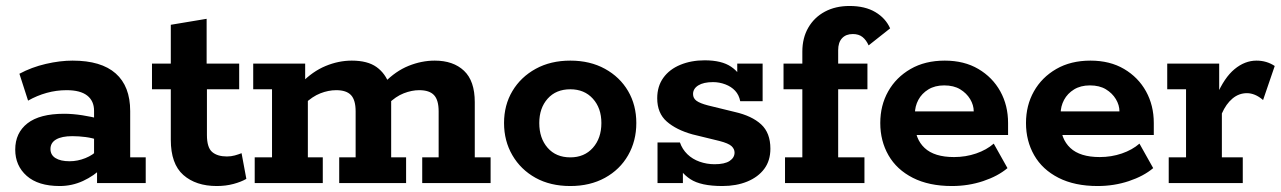

<svg xmlns="http://www.w3.org/2000/svg" viewBox="-20 -613 4290 643"><path d="M180 10Q108 10 69.5 -24Q31 -58 31 -112Q31 -168 72 -200Q113 -232 195 -232Q223 -232 255.5 -227Q288 -222 312 -215L295 -203V-242Q295 -275 272 -293Q249 -311 203 -311Q169 -311 136.5 -302Q104 -293 74 -276L45 -366Q86 -388 133.5 -399Q181 -410 223 -410Q319 -410 367.5 -367Q416 -324 416 -241V-86H468V0H305V-66L323 -52Q295 -24 258 -7Q221 10 180 10ZM213 -73Q240 -73 266 -83.5Q292 -94 306 -110L295 -78V-171L312 -143Q290 -151 267 -154Q244 -157 222 -157Q187 -157 168 -146Q149 -135 149 -114Q149 -94 166 -83.5Q183 -73 213 -73Z M706 10Q636 10 594 -27Q552 -64 552 -145V-314H489V-400H552V-530L672 -550V-400H781V-314H673V-161Q673 -119 690.5 -104Q708 -89 740 -89Q754 -89 766.5 -92.5Q779 -96 789 -100L805 -14Q788 -4 762 3Q736 10 706 10Z M833 0V-86H891V-314H828V-400H1002V-337L989 -335Q1027 -374 1070.5 -392Q1114 -410 1158 -410Q1211 -410 1241 -388.5Q1271 -367 1284 -329L1267 -336Q1305 -375 1348.5 -392.5Q1392 -410 1436 -410Q1498 -410 1534 -376Q1570 -342 1570 -271V-86H1623V0H1394V-86H1449V-240Q1449 -278 1433.5 -294.5Q1418 -311 1384 -311Q1359 -311 1332 -300.5Q1305 -290 1280 -265L1286 -316Q1288 -305 1289 -291Q1290 -277 1290 -271V-86H1340V0H1116V-86H1171V-240Q1171 -278 1155.5 -294.5Q1140 -311 1106 -311Q1080 -311 1053 -300.5Q1026 -290 1000 -265L1011 -296V-86H1061V0Z M1890 10Q1823 10 1773.5 -17.5Q1724 -45 1696 -93Q1668 -141 1668 -201Q1668 -261 1696 -308Q1724 -355 1774 -382.5Q1824 -410 1890 -410Q1956 -410 2006 -382.5Q2056 -355 2083.5 -308Q2111 -261 2111 -201Q2111 -141 2083.5 -93Q2056 -45 2006 -17.5Q1956 10 1890 10ZM1890 -86Q1937 -86 1965.5 -118Q1994 -150 1994 -201Q1994 -251 1965.5 -282.5Q1937 -314 1890 -314Q1842 -314 1814 -282.5Q1786 -251 1786 -201Q1786 -150 1814 -118Q1842 -86 1890 -86Z M2399 10Q2327 10 2292 -13Q2257 -36 2245 -72L2267 -80V0H2182V-136H2257Q2265 -113 2282 -96.5Q2299 -80 2323 -71.5Q2347 -63 2373 -63Q2407 -63 2423.5 -74Q2440 -85 2440 -102Q2440 -114 2430 -123.5Q2420 -133 2389 -141L2299 -163Q2245 -178 2213 -206Q2181 -234 2181 -284Q2181 -324 2201.5 -352.5Q2222 -381 2258.5 -396Q2295 -411 2340 -411Q2397 -411 2428.5 -389.5Q2460 -368 2470 -334L2449 -333V-400H2534V-274H2459Q2455 -295 2442 -309Q2429 -323 2409 -330.5Q2389 -338 2368 -338Q2336 -338 2318.5 -327Q2301 -316 2301 -298Q2301 -284 2312.5 -275.5Q2324 -267 2351 -260L2441 -238Q2498 -225 2529 -196.5Q2560 -168 2560 -115Q2560 -75 2539.5 -47.5Q2519 -20 2482.5 -5Q2446 10 2399 10Z M2609 0V-86H2667V-314H2604V-400H2667V-440Q2667 -486 2687 -520.5Q2707 -555 2742.5 -574Q2778 -593 2825 -593Q2877 -593 2911.5 -572.5Q2946 -552 2961 -518L2889 -461Q2881 -479 2868.5 -489Q2856 -499 2836 -499Q2813 -499 2800 -485Q2787 -471 2787 -445V-400H2885V-314H2787V-86H2875V0Z M3168 10Q3091 10 3037 -17.5Q2983 -45 2955.5 -93Q2928 -141 2928 -201Q2928 -260 2954.5 -307Q2981 -354 3029.5 -382Q3078 -410 3144 -410Q3209 -410 3256.5 -382Q3304 -354 3330 -307Q3356 -260 3356 -201V-161H2993V-240H3241Q3241 -261 3229 -281Q3217 -301 3195.5 -314Q3174 -327 3142 -327Q3111 -327 3089 -313.5Q3067 -300 3055.5 -278.5Q3044 -257 3044 -232V-201Q3044 -148 3076.5 -117.5Q3109 -87 3175 -87Q3214 -87 3249 -99Q3284 -111 3308 -132L3354 -50Q3322 -23 3272.5 -6.5Q3223 10 3168 10Z M3656 10Q3579 10 3525 -17.5Q3471 -45 3443.5 -93Q3416 -141 3416 -201Q3416 -260 3442.5 -307Q3469 -354 3517.5 -382Q3566 -410 3632 -410Q3697 -410 3744.5 -382Q3792 -354 3818 -307Q3844 -260 3844 -201V-161H3481V-240H3729Q3729 -261 3717 -281Q3705 -301 3683.5 -314Q3662 -327 3630 -327Q3599 -327 3577 -313.5Q3555 -300 3543.5 -278.5Q3532 -257 3532 -232V-201Q3532 -148 3564.5 -117.5Q3597 -87 3663 -87Q3702 -87 3737 -99Q3772 -111 3796 -132L3842 -50Q3810 -23 3760.5 -6.5Q3711 10 3656 10Z M3894 0V-86H3952V-314H3889V-400H4063V-280L4054 -292Q4080 -353 4114.5 -381.5Q4149 -410 4188 -410Q4222 -410 4249 -392L4210 -278Q4196 -290 4182.5 -295.5Q4169 -301 4156 -301Q4129 -301 4107.5 -283Q4086 -265 4072 -233V-86H4142V0Z"/></svg>

Font: Rokkitt SemiBold
Style: Bold
Weight: 700
Version: Version 3.103